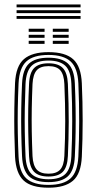

<svg xmlns="http://www.w3.org/2000/svg" viewBox="-20 -844 440 871"><path d="M200 7.5Q121.8 7.5 86.9 -25.4Q52 -58.2 48.2 -133Q46 -186.2 45.1 -240.2Q44.2 -294.2 45 -350.5Q45.8 -406.8 48.2 -466.8Q52 -544.8 88.9 -576.1Q125.8 -607.5 200 -607.5Q276.2 -607.5 312 -575.2Q347.8 -543 351.2 -466.2Q355 -381.5 355 -296.9Q355 -212.2 351.2 -133Q347.5 -55 310.6 -23.8Q273.8 7.5 200 7.5ZM200 -5.2Q267.8 -5.2 299.9 -34.6Q332 -64 335.5 -134Q339 -208 339.2 -291Q339.5 -374 335.5 -465.8Q332.2 -536.2 300 -565.5Q267.8 -594.8 200 -594.8Q131.5 -594.8 99.5 -565.2Q67.5 -535.8 64.2 -465.8Q61.5 -404 60.6 -348.1Q59.8 -292.2 60.8 -239.5Q61.8 -186.8 64.2 -134Q67.2 -64.5 99.2 -34.9Q131.2 -5.2 200 -5.2ZM200 -17.8Q138.2 -17.8 110.6 -45.1Q83 -72.5 80 -134.8Q77.5 -189.2 76.5 -242.1Q75.5 -295 76.4 -349.8Q77.2 -404.5 80 -464.8Q83 -529 111.6 -555.6Q140.2 -582.2 200 -582.2Q259.5 -582.2 288.1 -555.9Q316.8 -529.5 319.5 -465.2Q322 -408.8 322.9 -354.2Q323.8 -299.8 323 -245.4Q322.2 -191 319.5 -134.8Q316.8 -71 288.1 -44.4Q259.5 -17.8 200 -17.8ZM200 -30.8Q253 -30.8 277 -55.1Q301 -79.5 303.8 -136Q307.5 -215.2 307.6 -293.5Q307.8 -371.8 303.8 -464Q301.2 -522.5 276 -545.9Q250.8 -569.2 200 -569.2Q146.5 -569.2 122.5 -544.6Q98.5 -520 95.8 -463.8Q93.5 -407 92.5 -353.9Q91.5 -300.8 92.4 -247.1Q93.2 -193.5 95.8 -135.2Q98.5 -78.2 123.1 -54.5Q147.8 -30.8 200 -30.8ZM200 -43.2Q155.2 -43.2 134.6 -64.8Q114 -86.2 111.8 -135.2Q109.2 -192.8 108.2 -245.6Q107.2 -298.5 108.1 -351.9Q109 -405.2 111.8 -463.5Q114 -514.5 135.1 -535.6Q156.2 -556.8 200 -556.8Q244.8 -556.8 265.2 -535.1Q285.8 -513.5 288 -463.2Q292 -369.2 291.8 -290.9Q291.5 -212.5 288 -136.5Q285.8 -86 265 -64.6Q244.2 -43.2 200 -43.2ZM200 -56Q236.5 -56 253.4 -74.9Q270.2 -93.8 272 -137Q275.8 -217.8 275.9 -293.4Q276 -369 272 -462.8Q270.2 -505.5 253.8 -524.8Q237.2 -544 200 -544Q163 -544 146.4 -525Q129.8 -506 127.5 -463.2Q125 -404.8 124.1 -352.1Q123.2 -299.5 124.1 -246.9Q125 -194.2 127.5 -135.8Q129.8 -93.8 146.6 -74.9Q163.5 -56 200 -56ZM219.5 -699.8V-713.5H291.5V-699.8ZM110.2 -645V-658.8H182.2V-645ZM110.2 -672.5V-686H182.2V-672.5ZM110.2 -699.8V-713.5H182.2V-699.8ZM219.5 -645V-658.8H291.5V-645ZM219.5 -672.5V-686H291.5V-672.5ZM55.2 -810.8V-823.8H345.5V-810.8ZM55.2 -758.5V-771.5H345.5V-758.5ZM55.2 -784.5V-797.8H345.5V-784.5Z"/></svg>

Font: Big Shoulders Inline Text Thin
Style: Regular
Weight: 400
Version: Version 2.002